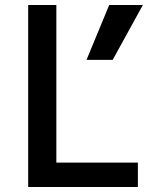

<svg xmlns="http://www.w3.org/2000/svg" viewBox="-20 -750 640 770"><path d="M93 0V-730H206V-98H533V0ZM432 -510H327L418 -730H553Z"/></svg>

Font: M PLUS Code Latin Expanded Medium
Style: Regular
Weight: 500
Width: 7
Designer: Coji Morishita
Foundry: UNDERFOREST DESIGN
Version: Version 1.002; ttfautohint (v1.8.3)